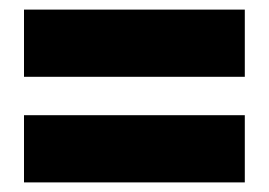

<svg xmlns="http://www.w3.org/2000/svg" viewBox="-20 -529 560 400"><path d="M30 -509V-369H490V-509ZM30 -289V-149H490V-289Z"/></svg>

Font: Montserrat-Arabic Black
Style: Regular
Weight: 900
Designer: Mohamed Gaber
Foundry: Kief Type Foundry
Version: Version 5.008;PS 005.008;hotconv 1.0.88;makeotf.lib2.5.64775